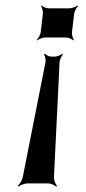

<svg xmlns="http://www.w3.org/2000/svg" viewBox="-20 -515 320 712"><path d="M82 165H158C169 165 183 172 188 177L192 174C186 169 180 154 180 144L201 -286C202 -295 209 -308 213 -313L211 -316C206 -311 192 -305 183 -305H171C162 -305 150 -311 147 -316L143 -313C147 -308 150 -295 149 -286L64 144C62 154 52 169 46 174L48 177C55 172 71 165 82 165ZM139 -464 131 -396C130 -387 122 -372 116 -367L118 -365C123 -370 139 -376 148 -376H224C233 -376 247 -370 252 -365L254 -367C250 -372 246 -387 247 -396L255 -464C256 -473 264 -488 270 -493L268 -495C262 -490 246 -484 237 -484H161C152 -484 138 -490 134 -495L132 -493C136 -488 140 -473 139 -464Z"/></svg>

Font: Gamestation Storm Oblique 
Style: Italic
Weight: 400
Designer: Jonas Hecksher
Foundry: Jonas Hecksher, Playtypeª, e-types AS
Version: Version 1.003